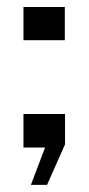

<svg xmlns="http://www.w3.org/2000/svg" viewBox="-20 -415 249 540"><path d="M66.9 105 106.7 0H46V-94.3H162.9V-9L112.3 105ZM46 -302V-395.3H162.3V-302Z"/></svg>

Font: Big Shoulders Thin
Style: Regular
Weight: 100
Designer: Patric King
Foundry: XO Type Co
Version: Version 2.002